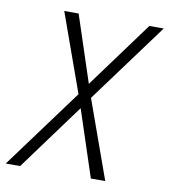

<svg xmlns="http://www.w3.org/2000/svg" viewBox="-77 -736 707 802"><g transform="rotate(10 276.5 -335.0)"><path d="M1 0 250 -338 131 -670H192L285 -388L492 -670H553L304 -332L423 0H362L269 -282L62 0Z"/></g></svg>

Font: Lode Dark
Style: Italic
Weight: 400
Italic angle: -11°
Monospace: yes
Designer: Belleve Invis
Foundry: Belleve Invis
Version: Version 29.2.0; ttfautohint (v1.8.3)